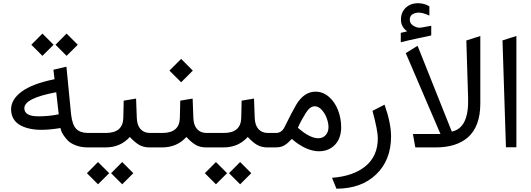

<svg xmlns="http://www.w3.org/2000/svg" viewBox="-20 -896 3226 1167"><path d="M231.4 -106.9Q193.4 -106.9 161.4 -113.8Q129.4 -120.6 103.3 -134.8Q77.1 -148.9 62.3 -173.8Q47.4 -198.7 47.4 -231.9Q47.4 -291 111.3 -338.9Q175.3 -386.7 311.5 -414.6L304.7 -472.2L383.8 -490.7L412.1 -200.2Q419.4 -137.2 443.6 -112.5Q467.8 -87.9 514.6 -87.9H532.7Q541.5 -87.9 541.5 -52.7V-36.1Q541.5 0 532.7 0H514.2Q473.6 0 441.4 -12.2Q409.2 -24.4 392.6 -41.5Q376 -58.6 365 -75.9Q354 -93.3 350.6 -105.5L347.7 -117.7Q280.3 -106.9 231.4 -106.9ZM336.9 -201.2 321.8 -335.4Q127.9 -299.3 127.9 -238.3Q127.9 -189 213.9 -189Q278.3 -189 336.9 -201.2ZM384.8 -691.9 452.6 -624 384.8 -556.6 317.4 -624ZM237.8 -691.9 305.7 -624 237.8 -556.6 170.4 -624Z M722.7 88.9 790.5 156.7 722.7 224.1 655.3 156.7ZM575.7 88.9 643.6 156.7 575.7 224.1 508.3 156.7ZM905.3 0H889.2Q853 0 826.7 -14.9Q800.3 -29.8 769 -63.5Q711.9 0 621.6 0H526.4Q516.1 0 512.5 -8.5Q508.8 -17.1 508.8 -36.1V-52.7Q508.8 -71.8 512.2 -79.8Q515.6 -87.9 526.4 -87.9H623.5Q727.1 -87.9 729.5 -179.2L731.9 -284.2L807.1 -296.9L811.5 -179.2Q813 -134.8 834.2 -111.3Q855.5 -87.9 890.6 -87.9H905.3Q914.1 -87.9 914.1 -52.7V-36.1Q914.1 0 905.3 0Z M1249 0H1232.9Q1196.8 0 1170.4 -14.9Q1144 -29.8 1112.8 -63.5Q1055.7 0 965.3 0H899.4Q889.2 0 885.5 -8.5Q881.8 -17.1 881.8 -36.1V-52.7Q881.8 -71.8 885.3 -79.8Q888.7 -87.9 899.4 -87.9H967.3Q1070.8 -87.9 1073.2 -179.2L1075.7 -284.2L1150.9 -296.9L1155.3 -179.2Q1156.7 -134.8 1178 -111.3Q1199.2 -87.9 1234.4 -87.9H1249Q1257.8 -87.9 1257.8 -52.7V-36.1Q1257.8 0 1249 0ZM1081.1 -538.1 1151.9 -466.8 1081.1 -396 1009.8 -466.8Z M1439.5 88.9 1507.3 156.7 1439.5 224.1 1372.1 156.7ZM1292.5 88.9 1360.4 156.7 1292.5 224.1 1225.1 156.7ZM1622.1 0H1606Q1569.8 0 1543.5 -14.9Q1517.1 -29.8 1485.8 -63.5Q1428.7 0 1338.4 0H1243.2Q1232.9 0 1229.2 -8.5Q1225.6 -17.1 1225.6 -36.1V-52.7Q1225.6 -71.8 1229 -79.8Q1232.4 -87.9 1243.2 -87.9H1340.3Q1443.8 -87.9 1446.3 -179.2L1448.7 -284.2L1523.9 -296.9L1528.3 -179.2Q1529.8 -134.8 1551 -111.3Q1572.3 -87.9 1607.4 -87.9H1622.1Q1630.9 -87.9 1630.9 -52.7V-36.1Q1630.9 0 1622.1 0Z M1918.9 23.4Q1900.9 23.4 1882.3 19.3Q1863.8 15.1 1847.9 8.5Q1832 2 1817.4 -6.1Q1802.7 -14.2 1791.3 -22.2Q1779.8 -30.3 1771.2 -36.9Q1762.7 -43.5 1758.3 -47.9L1753.9 -51.8Q1737.8 -35.6 1730.5 -28.8Q1723.1 -22 1710.2 -13.7Q1697.3 -5.4 1683.1 -2.7Q1668.9 0 1648.9 0H1617.2Q1606 0 1602.3 -8.3Q1598.6 -16.6 1598.6 -36.1V-52.7Q1598.6 -71.8 1602.3 -79.8Q1606 -87.9 1617.2 -87.9H1656.7Q1691.9 -87.9 1709 -122.6Q1756.3 -218.8 1781.2 -260.7Q1828.6 -338.9 1897.9 -338.9Q1942.9 -338.9 1979 -307.6Q2015.1 -276.4 2034.4 -226.8Q2053.7 -177.2 2053.7 -121.6Q2053.7 -79.6 2037.6 -46.9Q2021.5 -14.2 1990.5 4.6Q1959.5 23.4 1918.9 23.4ZM1914.6 -55.7Q1941.9 -55.7 1959.2 -74.5Q1976.6 -93.3 1976.6 -123Q1976.6 -147.5 1966.3 -176.5Q1956.1 -205.6 1936 -227.8Q1916 -250 1893.1 -250Q1863.8 -250 1838.4 -209Q1810.5 -164.6 1790.5 -119.6Q1862.8 -55.7 1914.6 -55.7Z M2024.9 251 1998 184.6Q2127 175.3 2201.7 114Q2276.4 52.7 2276.4 -56.2Q2276.4 -102.1 2244.1 -222.2L2317.4 -259.8Q2356.9 -147.5 2356.9 -66.9Q2356.9 76.2 2267.1 163.3Q2177.2 250.5 2024.9 251Z M2726.1 -96.2Q2831.1 -117.7 2825.2 -300.8L2814.5 -649.9L2899.4 -677.2V-268.1Q2899.4 -126.5 2823.2 -60.5Q2752.9 0 2628.4 0H2504.4L2489.7 -81.5H2657.2L2446.3 -573.2L2518.1 -617.7ZM2454.6 -705.6Q2436 -719.2 2426.5 -736.6Q2417 -753.9 2417 -776.4Q2417 -820.8 2445.8 -848.6Q2474.6 -876.5 2522 -876.5Q2530.8 -876.5 2539.8 -875.2Q2548.8 -874 2557.4 -871.6Q2565.9 -869.1 2574 -865.7Q2582 -862.3 2589.8 -857.4V-801.3Q2550.8 -819.3 2525.9 -819.3Q2502.9 -819.3 2486.8 -808.8Q2470.7 -798.3 2470.7 -776.4Q2470.7 -742.2 2518.6 -728.5Q2522 -727.5 2529.3 -727.5Q2535.2 -727.5 2546.1 -729.2Q2557.1 -731 2573.5 -734.4Q2589.8 -737.8 2601.1 -739.3V-680.7Q2582 -676.3 2554.9 -670.4Q2527.8 -664.6 2507.6 -660.4Q2487.3 -656.2 2462.2 -650.4Q2437 -644.5 2416 -639.2V-696.3Q2421.4 -697.8 2428.5 -699.2Q2435.5 -700.7 2442.4 -702.4Q2449.2 -704.1 2454.6 -705.6Z M3034.2 -650.4 3118.7 -677.2V-1H3055.2Z"/></svg>

Font: Samim FD
Style: FD
Weight: 400
Foundry: DejaVu fonts team - Redesigned by Saber Rastikerdar
Version: Version 4.0.5